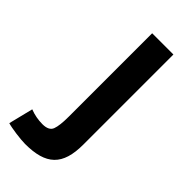

<svg xmlns="http://www.w3.org/2000/svg" viewBox="-305 -562 805 805"><g transform="rotate(45 97.5 -159.5)"><path d="M204 22V-512H78V-18C78 18 75 43.8 69 59.5C63 75.2 47.3 83 22 83C-3.3 83 -28 78.3 -52 69L-79 178C-59 184.7 2 193 29 193C152.8 193 204 145.5 204 22Z"/></g></svg>

Font: Fog Sans
Style: Bold
Weight: 700
Foundry: Intel Corporation
Version: Version 1.00